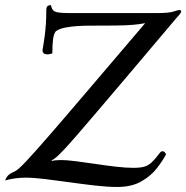

<svg xmlns="http://www.w3.org/2000/svg" viewBox="-54 -721 740 763"><path d="M475 -54Q503 -54 519 -58.5Q535 -63 548.5 -75.5Q562 -88 580 -112Q585 -120 592 -120Q598 -120 602 -114Q606 -108 606 -108Q593 -83 569.5 -52.5Q546 -22 507.5 0Q469 22 412 22Q375 22 325.5 16.5Q276 11 223.5 3.5Q171 -4 124.5 -9.5Q78 -15 48 -15Q29 -15 8.5 -12.5Q-12 -10 -34 -4Q-34 -4 -27.5 -16.5Q-21 -29 5 -40Q17 -45 49 -79Q81 -113 141 -182Q201 -251 295 -361.5Q389 -472 523 -629Q503 -625 475.5 -622.5Q448 -620 405.5 -619.5Q363 -619 298 -619Q280 -619 255 -617.5Q230 -616 206 -611.5Q182 -607 168 -597Q160 -587 157 -566Q154 -545 154 -509Q154 -509 147.5 -507Q141 -505 133 -505Q126 -505 120.5 -508.5Q115 -512 115 -522Q121 -557 124 -581Q127 -605 128.5 -628.5Q130 -652 130 -682Q130 -697 139 -699Q148 -701 148 -701Q151 -688 156.5 -681Q162 -674 177.5 -671.5Q193 -669 225 -669H568Q618 -669 635 -675Q652 -681 659 -681Q666 -681 666 -676Q666 -669 651 -654Q543 -526 465.5 -434.5Q388 -343 336 -282Q284 -221 251.5 -183.5Q219 -146 200 -126Q181 -106 170.5 -97Q160 -88 152 -84L151 -81Q164 -85 189 -85Q210 -85 246.5 -80.5Q283 -76 325.5 -69.5Q368 -63 408 -58.5Q448 -54 475 -54Z"/></svg>

Font: Sedan
Style: Italic
Weight: 400
Italic angle: -13.8°
Designer: Sebastian Salazar
Foundry: Sebastian Salazar
Version: Version 1.100; ttfautohint (v1.8.4.7-5d5b)